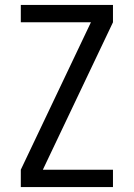

<svg xmlns="http://www.w3.org/2000/svg" viewBox="-20 -755 540 775"><path d="M64 0V-70L347 -665H64V-735H436V-665L153 -70H436V0Z"/></svg>

Font: Iosevka www.saffi
Style: Regular
Weight: 400
Monospace: yes
Designer: Belleve Invis
Foundry: Belleve Invis
Version: Version 22.0.2; ttfautohint (v1.8.3)